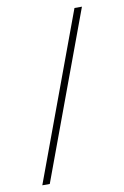

<svg xmlns="http://www.w3.org/2000/svg" viewBox="-84 -772 540 836"><g transform="rotate(-10 186.0 -354.0)"><path d="M67 14H34L306 -722H339Z"/></g></svg>

Font: Playfair Display
Style: Regular
Weight: 400
Designer: Claus Eggers S?rensen
Foundry: Claus Eggers S?rensen
Version: Version 1.003